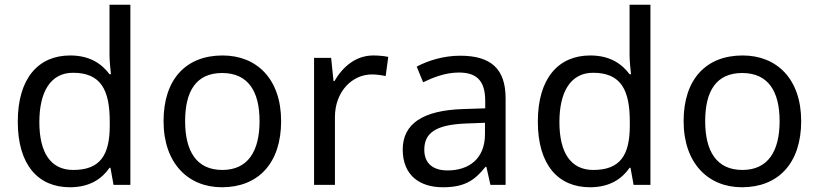

<svg xmlns="http://www.w3.org/2000/svg" viewBox="-20 -780 3454 810"><path d="M275 10C359 10 410 -26 442 -72H446L459 0H530V-760H442V-546C442 -526 446 -484 448 -467H442C409 -511 359 -546 276 -546C143 -546 55 -451 55 -267C55 -83 142 10 275 10ZM289 -63C193 -63 146 -137 146 -265C146 -392 193 -473 288 -473C407 -473 443 -399 443 -266V-250C443 -125 402 -63 289 -63Z M1166 -269C1166 -446 1064 -546 919 -546C765 -546 670 -446 670 -269C670 -91 774 10 916 10C1069 10 1166 -91 1166 -269ZM761 -269C761 -396 808 -472 917 -472C1026 -472 1075 -396 1075 -269C1075 -142 1026 -63 918 -63C809 -63 761 -142 761 -269Z M1555 -546C1480 -546 1425 -497 1391 -438H1387L1377 -536H1305V0H1393V-286C1393 -394 1466 -466 1549 -466C1567 -466 1590 -463 1607 -459L1618 -540C1600 -544 1575 -546 1555 -546Z M1921 -545C1851 -545 1785 -524 1738 -499L1765 -433C1809 -454 1860 -474 1916 -474C1986 -474 2027 -444 2027 -355V-323L1936 -320C1761 -315 1679 -256 1679 -149C1679 -40 1751 10 1848 10C1938 10 1981 -17 2028 -76H2032L2049 0H2113V-365C2113 -490 2051 -545 1921 -545ZM1947 -259 2026 -262V-214C2026 -110 1958 -61 1868 -61C1810 -61 1770 -88 1770 -148C1770 -216 1813 -254 1947 -259Z M2469 10C2553 10 2604 -26 2636 -72H2640L2653 0H2724V-760H2636V-546C2636 -526 2640 -484 2642 -467H2636C2603 -511 2553 -546 2470 -546C2337 -546 2249 -451 2249 -267C2249 -83 2336 10 2469 10ZM2483 -63C2387 -63 2340 -137 2340 -265C2340 -392 2387 -473 2482 -473C2601 -473 2637 -399 2637 -266V-250C2637 -125 2596 -63 2483 -63Z M3360 -269C3360 -446 3258 -546 3113 -546C2959 -546 2864 -446 2864 -269C2864 -91 2968 10 3110 10C3263 10 3360 -91 3360 -269ZM2955 -269C2955 -396 3002 -472 3111 -472C3220 -472 3269 -396 3269 -269C3269 -142 3220 -63 3112 -63C3003 -63 2955 -142 2955 -269Z"/></svg>

Font: Noto Sans Runic
Style: Regular
Weight: 400
Designer: Monotype Design Team
Foundry: Monotype Imaging Inc.
Version: Version 2.002